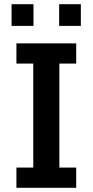

<svg xmlns="http://www.w3.org/2000/svg" viewBox="-20 -892 440 912"><path d="M58 0V-96H138V-590H58V-686H342V-590H262V-96H342V0ZM35 -769V-872H139V-769ZM261 -769V-872H364V-769Z"/></svg>

Font: Chivo Medium
Style: Regular
Weight: 500
Designer: Hector Gatti
Foundry: Omnibus-Type
Version: Version 2.002